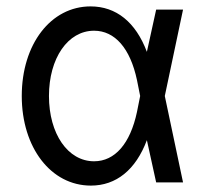

<svg xmlns="http://www.w3.org/2000/svg" viewBox="-20 -570 640 600"><path d="M263 -550C139 -550 48 -432 48 -270C48 -109 139 10 264 10C343 10 404 -39 439 -132L468 0H552L495 -270L552 -540H468L439 -408C404 -501 343 -550 263 -550ZM408 -220C387 -121 339 -66 274 -66C192 -66 133 -152 133 -270C133 -388 192 -474 274 -474C339 -474 387 -419 408 -320L418 -270Z"/></svg>

Font: CommitMonoNiceRocks
Style: Regular
Weight: 400
Monospace: yes
Designer: Eigil Nikolajsen
Foundry: Eigil Nikolajsen
Version: Version 1.143